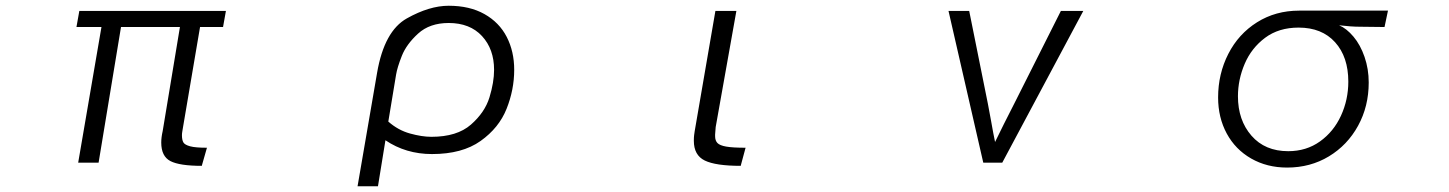

<svg xmlns="http://www.w3.org/2000/svg" viewBox="-20 -536 5040 668"><path d="M541 -40Q541 -58 546 -80L606 -442H401L323 30H252L333 -442H246L256 -498H766L756 -442H676L617 -95Q616 -88 614.5 -80Q613 -72 613 -66Q613 -49 618 -40.5Q623 -32 641.5 -27Q660 -22 700 -22L682 41Q605 41 573 24.5Q541 8 541 -40Z M1541 -516Q1614 -516 1665.5 -487Q1717 -458 1743 -407.5Q1769 -357 1769 -293Q1769 -224 1742.5 -157.5Q1716 -91 1652 -45.5Q1588 0 1483 0Q1392 0 1321 -48L1295 112H1224L1292 -283Q1317 -428 1395.5 -472Q1474 -516 1541 -516ZM1481 -60Q1570 -60 1618.5 -102.5Q1667 -145 1683 -197.5Q1699 -250 1699 -293Q1699 -365 1657 -410.5Q1615 -456 1541 -456Q1475 -456 1434.5 -419Q1394 -382 1378 -341.5Q1362 -301 1358 -276L1331 -113Q1365 -83 1406.5 -71.5Q1448 -60 1481 -60Z M2394 -46V-48Q2394 -58 2395 -66Q2396 -74 2397 -80L2469 -498H2542L2470 -94Q2468 -74 2468 -68V-62Q2468 -47 2476 -38.5Q2484 -30 2506.5 -26Q2529 -22 2574 -22L2557 41Q2470 41 2432 22.5Q2394 4 2394 -46Z M3280 -498H3352L3417 -175L3428 -116Q3436 -70 3442 -42Q3470 -100 3509 -176L3671 -498H3749L3467 30H3401Z M4639 -448Q4665 -437 4689 -408.5Q4713 -380 4727.5 -338Q4742 -296 4742 -249Q4742 -166 4705 -98.5Q4668 -31 4603.5 8Q4539 47 4458 47Q4388 47 4333 15.5Q4278 -16 4248 -71.5Q4218 -127 4218 -197Q4218 -279 4253.5 -348.5Q4289 -418 4353.5 -458.5Q4418 -499 4500 -499H4809L4797 -442L4711 -443Q4682 -443 4639 -448ZM4671 -252Q4671 -338 4625 -389Q4579 -440 4498 -440Q4429 -440 4381.5 -404.5Q4334 -369 4310.5 -314Q4287 -259 4287 -201Q4287 -118 4334 -64Q4381 -10 4462 -10Q4525 -10 4572.5 -44Q4620 -78 4645.5 -133.5Q4671 -189 4671 -252Z"/></svg>

Font: LINE Seed JP_TTF Regular
Style: Regular
Weight: 400
Designer: LINE & Fontrix & Fontworks
Version: Version 1.002